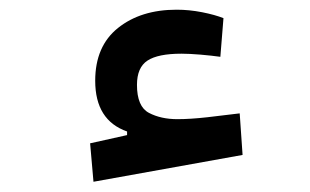

<svg xmlns="http://www.w3.org/2000/svg" viewBox="-20 -357 626 388"><path d="M168.9 10.3 162.1 -67.4 236.8 -84V-91.3Q172.4 -113.8 172.4 -193.8Q172.4 -263.7 218.5 -300.5Q264.6 -337.4 336.9 -337.4Q362.3 -337.4 388.4 -332.3Q414.6 -327.1 431.6 -320.3L425.3 -242.2Q408.2 -244.6 385.3 -246.6Q362.3 -248.5 346.7 -248.5Q299.3 -248.5 278.1 -234.6Q256.8 -220.7 256.8 -185.5Q256.8 -141.6 281 -128.9Q305.2 -116.2 338.4 -116.2Q364.7 -116.2 399.2 -120.1Q433.6 -124 464.4 -127.9L470.2 -43.9Z"/></svg>

Font: Cascadia Code NF
Style: Regular
Weight: 400
Monospace: yes
Designer: Aaron Bell
Foundry: Saja Typeworks
Version: Version 2404.023; ttfautohint (v1.8.4)